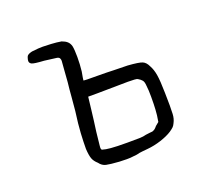

<svg xmlns="http://www.w3.org/2000/svg" viewBox="-110 -710 962 891"><g transform="rotate(-20 371.0 -264.0)"><path d="M99.6 -547.9Q101.6 -555.7 104 -559.6Q106.4 -563.5 112.3 -566.4Q117.2 -569.3 125 -571.3Q132.8 -573.2 140.6 -573.2Q159.2 -576.2 183.6 -576.2Q196.3 -576.2 224.6 -574.7Q252.9 -573.2 274.4 -569.3Q291 -563.5 300.8 -554.7Q310.5 -545.9 314.5 -531.2Q318.4 -512.7 318.4 -476.6Q318.4 -440.4 314.5 -406.2Q311.5 -391.6 309.6 -378.9Q307.6 -366.2 307.6 -364.3Q307.6 -363.3 326.7 -362.8Q345.7 -362.3 384.8 -362.3Q418 -362.3 457.5 -360.8Q497.1 -359.4 524.4 -359.4Q579.1 -355.5 595.2 -348.6Q611.3 -341.8 621.1 -320.3Q632.8 -299.8 637.7 -270.5Q642.6 -241.2 643.6 -180.7Q644.5 -144.5 644.5 -119.1Q644.5 -99.6 643.6 -76.7Q642.6 -53.7 632.8 -35.2Q627.9 -24.4 622.1 -18.6Q616.2 -12.7 603.5 -3.9Q581.1 10.7 546.4 22Q511.7 33.2 478.5 36.1Q468.8 37.1 452.6 38.6Q436.5 40 422.9 43.9Q401.4 46.9 390.1 47.4Q378.9 47.9 372.1 47.9Q357.4 47.9 335.9 46.9Q291 43.9 272 39.6Q252.9 35.2 240.2 17.6Q223.6 2.9 217.8 -13.2Q211.9 -29.3 210 -61.5Q210 -93.8 212.4 -137.7Q214.8 -181.6 223.6 -244.1Q226.6 -270.5 229.5 -309.6Q232.4 -348.6 236.3 -381.8Q239.3 -416 240.7 -441.4Q242.2 -466.8 243.2 -473.6Q244.1 -479.5 244.1 -484.4Q244.1 -491.2 241.2 -497.1Q238.3 -502.9 228.5 -504.9Q223.6 -505.9 206.1 -507.8Q188.5 -509.8 168 -512.7Q118.2 -515.6 107.9 -521Q97.7 -526.4 97.7 -536.1Q97.7 -542 99.6 -547.9ZM282.2 -32.2Q293 -28.3 319.8 -25.9Q346.7 -23.4 400.4 -23.4Q438.5 -23.4 460 -23.9Q481.4 -24.4 493.2 -28.3Q502.9 -29.3 512.7 -30.8Q522.5 -32.2 527.3 -32.2Q533.2 -34.2 538.6 -37.6Q543.9 -41 551.8 -50.8L568.4 -64.5L573.2 -95.7Q576.2 -124 576.7 -150.9Q577.1 -177.7 577.1 -186.5Q577.1 -219.7 574.2 -241.2Q573.2 -259.8 566.9 -268.1Q560.5 -276.4 546.9 -284.2Q541 -288.1 499.5 -288.1Q458 -288.1 346.7 -286.1H302.7L295.9 -227.5Q293 -201.2 289.1 -171.4Q285.2 -141.6 282.2 -120.1Q275.4 -59.6 274.9 -52.2Q274.4 -44.9 274.4 -43.9Q274.4 -32.2 282.2 -32.2Z"/></g></svg>

Font: JasonHandwriting4
Style: Regular
Weight: 400
Version: Version 1.01.21